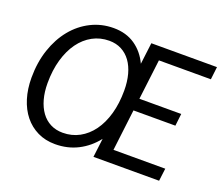

<svg xmlns="http://www.w3.org/2000/svg" viewBox="-120 -901 1256 1087"><g transform="rotate(20 508.0 -358.0)"><path d="M322 -68.5Q376.5 -68.5 421.8 -93Q467 -117.5 499.8 -162.5Q532.5 -207.5 550.5 -270.8Q568.5 -334 568.5 -412Q568.5 -465 556.8 -508.8Q545 -552.5 522.5 -583.5Q500 -614.5 467.5 -631.5Q435 -648.5 393.5 -648.5Q339 -648.5 293.5 -623.8Q248 -599 215.2 -553.8Q182.5 -508.5 164.2 -445Q146 -381.5 146 -304Q146 -250.5 158 -207.2Q170 -164 192.5 -133Q215 -102 247.8 -85.2Q280.5 -68.5 322 -68.5ZM694.5 -640 665 -398H917L908.5 -324.5H656L626 -76H938L928.5 0H533L547 -113.5Q502 -56 440.2 -24.5Q378.5 7 303.5 7Q244.5 7 197.5 -16Q150.5 -39 117.8 -79.8Q85 -120.5 67.5 -177.2Q50 -234 50 -301.5Q50 -394 76 -471.5Q102 -549 148 -605.2Q194 -661.5 256.8 -693Q319.5 -724.5 392.5 -724.5Q468 -724.5 521.8 -687.5Q575.5 -650.5 605 -587L621 -716.5H1016.5L1007.5 -640Z"/></g></svg>

Font: Lato 2
Style: Italic
Weight: 400
Italic angle: -7°
Designer: Lukasz Dziedzic with Adam Twardoch and Botio Nikoltchev
Foundry: tyPoland Lukasz Dziedzic
Version: Version 2.015; 2015-08-06; http://www.latofonts.com/